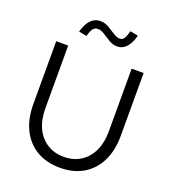

<svg xmlns="http://www.w3.org/2000/svg" viewBox="-162 -1030 1035 1160"><g transform="rotate(20 356.0 -449.5)"><path d="M356 11Q270 11 206.5 -26.5Q143 -64 109 -133Q75 -202 75 -296V-700H152V-296Q152 -224 177 -171Q202 -118 248 -88.5Q294 -59 356 -59Q418 -59 464 -88.5Q510 -118 535 -171Q560 -224 560 -296V-700H637V-296Q637 -202 603 -133Q569 -64 506 -26.5Q443 11 356 11ZM236 -792 185 -802Q199 -853 224 -879.5Q249 -906 285 -906Q314 -906 339.5 -891Q365 -876 387.5 -861Q410 -846 430 -846Q447 -846 456.5 -860Q466 -874 476 -910L527 -900Q514 -849 489.5 -822.5Q465 -796 431 -796Q403 -796 378 -811Q353 -826 330.5 -841Q308 -856 287 -856Q268 -856 256.5 -841.5Q245 -827 236 -792Z"/></g></svg>

Font: Red Hat Text VF
Style: Regular
Weight: 300
Designer: Pentagram, MCKL
Foundry: Pentagram, MCKL
Version: Version 1.023